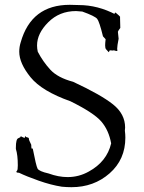

<svg xmlns="http://www.w3.org/2000/svg" viewBox="-20 -757 597 798"><path d="M277 21Q370 21 435.5 -36.5Q501 -94 501 -185Q501 -199 499 -214L500 -227Q500 -283 450 -323Q400 -363 284 -417Q220 -434 189.5 -467Q159 -500 137 -542Q134 -555 134 -568Q134 -618 180.5 -664.5Q227 -711 296 -711L322 -709Q375 -690 384 -678.5Q393 -667 408 -606L419 -594Q417 -578 417 -568Q417 -556 421 -552Q425 -548 432 -540L438 -551L435 -548L448 -547Q452 -547 453 -548Q462 -545 465 -545Q468 -545 468 -547L467 -554Q467 -566 473 -596L470 -625Q471 -629 480 -641L479 -681Q479 -686 479 -687.5Q479 -689 460 -705Q456 -703 456 -701Q456 -698 462 -696Q387 -736 307 -736L270 -737Q110 -737 66 -581Q60 -562 60 -542Q60 -494 107 -436Q154 -378 273 -336Q370 -288 401 -252Q432 -216 442 -161Q424 -85 349 -44Q308 -21 261 -21Q223 -21 182 -36Q142 -45 136 -56.5Q130 -68 116 -140L113 -139Q110 -139 110 -150V-155Q100 -175 100 -180V-182Q100 -185 87 -188Q86 -192 85 -192Q84 -192 83 -184H82Q79 -184 66 -191V-190Q66 -186 56 -182.5Q46 -179 46 -144V-138Q54 -113 54 -70Q54 -51 51 -48Q48 -45 48 -43Q48 -39 59 -39Q90 -24 141 -6Q192 12 237 19Q257 21 277 21Z"/></svg>

Font: Xiaobo Songti 小帛宋体
Style: Regular
Weight: 400
Version: Version 1.501;March 17, 2024;FontCreator 14.0.0.2814 64-bit